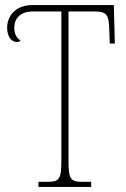

<svg xmlns="http://www.w3.org/2000/svg" viewBox="-20 -734 496 754"><path d="M131 0H338V-20H305C255 -20 249 -31 249 -108V-689H349C401 -689 407 -675 409 -620L411 -563H431L427 -714H106C40 -714 8 -670 8 -625C8 -589 26 -569 46 -569C52 -569 58 -571 61 -575C49 -582 36 -596 36 -625C36 -661 60 -689 109 -689H221V-108C221 -31 215 -20 165 -20H131Z"/></svg>

Font: Noto Serif ExtraCondensed Thin
Style: Regular
Weight: 100
Width: 2
Designer: Monotype Design Team
Foundry: Monotype Imaging Inc.
Version: Version 2.013